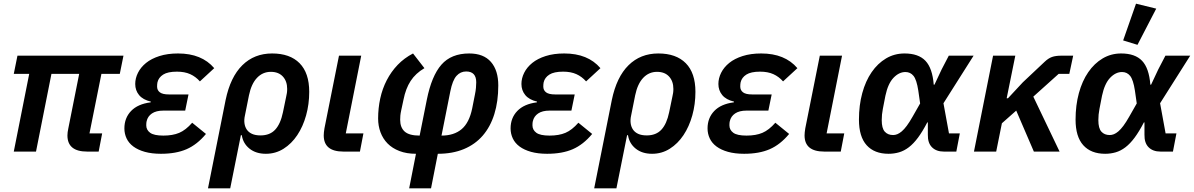

<svg xmlns="http://www.w3.org/2000/svg" viewBox="-20 -825 6498 1045"><path d="M454 0Q347 0 347 -88Q347 -104 352 -127L411 -423H260L176 0H55L139 -423H55L75 -522H652L632 -423H532L467 -99H536L517 0Z M1101 -96Q1053 -38 995.5 -13Q938 12 856 12Q806 12 768.5 1.5Q731 -9 706 -27.5Q681 -46 669 -71.5Q657 -97 657 -126Q657 -183 693.5 -221Q730 -259 800 -268L801 -272Q758 -282 737 -307.5Q716 -333 716 -368Q716 -399 731 -429Q746 -459 775 -482.5Q804 -506 848 -520Q892 -534 949 -534Q1078 -534 1146 -454L1068 -382Q1045 -408 1015 -421.5Q985 -435 943 -435Q893 -435 868 -419Q843 -403 837 -377Q836 -372 835.5 -366.5Q835 -361 835 -354Q835 -334 850 -322.5Q865 -311 899 -311H1006L988 -223H869Q830 -223 807 -207.5Q784 -192 778 -165Q777 -161 776.5 -156Q776 -151 776 -143Q776 -118 797 -102.5Q818 -87 869 -87Q920 -87 955.5 -102Q991 -117 1026 -157Z M1208 -281Q1234 -406 1299 -470Q1364 -534 1461 -534Q1558 -534 1610.5 -481Q1663 -428 1663 -325Q1663 -258 1646 -197Q1629 -136 1598 -89.5Q1567 -43 1523.5 -15.5Q1480 12 1427 12Q1373 12 1338 -16Q1303 -44 1296 -89H1291L1233 200H1112ZM1398 -88Q1449 -88 1478 -119.5Q1507 -151 1520 -214L1538 -301Q1540 -309 1541.5 -319Q1543 -329 1543 -341Q1543 -383 1519.5 -408.5Q1496 -434 1454 -434Q1410 -434 1379 -401.5Q1348 -369 1335 -306L1313 -196Q1308 -174 1310.5 -154.5Q1313 -135 1323 -120Q1333 -105 1351.5 -96.5Q1370 -88 1398 -88Z M1939 0H1849Q1742 0 1742 -88Q1742 -95 1743 -105.5Q1744 -116 1746 -127L1825 -522H1946L1862 -99H1958Z M2244 12Q2193 12 2154 -3Q2115 -18 2089.5 -44Q2064 -70 2051 -105Q2038 -140 2038 -180Q2038 -236 2049.5 -289Q2061 -342 2085 -388.5Q2109 -435 2144.5 -472Q2180 -509 2228 -534L2290 -454Q2242 -426 2215 -384.5Q2188 -343 2176 -282L2164 -226Q2160 -208 2159 -196Q2158 -184 2158 -173Q2158 -131 2182.5 -109Q2207 -87 2264 -87L2303 -282Q2329 -412 2382.5 -473Q2436 -534 2534 -534Q2612 -534 2652 -488Q2692 -442 2692 -360Q2692 -273 2670.5 -204Q2649 -135 2607.5 -87Q2566 -39 2504.5 -13.5Q2443 12 2363 12L2326 200H2207ZM2383 -87Q2451 -87 2492.5 -122Q2534 -157 2550 -235L2565 -311Q2569 -330 2570.5 -347Q2572 -364 2572 -377Q2572 -436 2517 -436Q2486 -436 2464.5 -412Q2443 -388 2431 -328Z M3203 -96Q3155 -38 3097.5 -13Q3040 12 2958 12Q2908 12 2870.5 1.5Q2833 -9 2808 -27.5Q2783 -46 2771 -71.5Q2759 -97 2759 -126Q2759 -183 2795.5 -221Q2832 -259 2902 -268L2903 -272Q2860 -282 2839 -307.5Q2818 -333 2818 -368Q2818 -399 2833 -429Q2848 -459 2877 -482.5Q2906 -506 2950 -520Q2994 -534 3051 -534Q3180 -534 3248 -454L3170 -382Q3147 -408 3117 -421.5Q3087 -435 3045 -435Q2995 -435 2970 -419Q2945 -403 2939 -377Q2938 -372 2937.5 -366.5Q2937 -361 2937 -354Q2937 -334 2952 -322.5Q2967 -311 3001 -311H3108L3090 -223H2971Q2932 -223 2909 -207.5Q2886 -192 2880 -165Q2879 -161 2878.5 -156Q2878 -151 2878 -143Q2878 -118 2899 -102.5Q2920 -87 2971 -87Q3022 -87 3057.5 -102Q3093 -117 3128 -157Z M3310 -281Q3336 -406 3401 -470Q3466 -534 3563 -534Q3660 -534 3712.5 -481Q3765 -428 3765 -325Q3765 -258 3748 -197Q3731 -136 3700 -89.5Q3669 -43 3625.5 -15.5Q3582 12 3529 12Q3475 12 3440 -16Q3405 -44 3398 -89H3393L3335 200H3214ZM3500 -88Q3551 -88 3580 -119.5Q3609 -151 3622 -214L3640 -301Q3642 -309 3643.5 -319Q3645 -329 3645 -341Q3645 -383 3621.5 -408.5Q3598 -434 3556 -434Q3512 -434 3481 -401.5Q3450 -369 3437 -306L3415 -196Q3410 -174 3412.5 -154.5Q3415 -135 3425 -120Q3435 -105 3453.5 -96.5Q3472 -88 3500 -88Z M4275 -96Q4227 -38 4169.5 -13Q4112 12 4030 12Q3980 12 3942.5 1.5Q3905 -9 3880 -27.5Q3855 -46 3843 -71.5Q3831 -97 3831 -126Q3831 -183 3867.5 -221Q3904 -259 3974 -268L3975 -272Q3932 -282 3911 -307.5Q3890 -333 3890 -368Q3890 -399 3905 -429Q3920 -459 3949 -482.5Q3978 -506 4022 -520Q4066 -534 4123 -534Q4252 -534 4320 -454L4242 -382Q4219 -408 4189 -421.5Q4159 -435 4117 -435Q4067 -435 4042 -419Q4017 -403 4011 -377Q4010 -372 4009.5 -366.5Q4009 -361 4009 -354Q4009 -334 4024 -322.5Q4039 -311 4073 -311H4180L4162 -223H4043Q4004 -223 3981 -207.5Q3958 -192 3952 -165Q3951 -161 3950.5 -156Q3950 -151 3950 -143Q3950 -118 3971 -102.5Q3992 -87 4043 -87Q4094 -87 4129.5 -102Q4165 -117 4200 -157Z M4556 0H4466Q4359 0 4359 -88Q4359 -95 4360 -105.5Q4361 -116 4363 -127L4442 -522H4563L4479 -99H4575Z M5185 0H5117Q5076 0 5052.5 -23.5Q5029 -47 5030 -92V-159H5027Q5001 -109 4976.5 -76Q4952 -43 4926.5 -23.5Q4901 -4 4873.5 4Q4846 12 4816 12Q4739 12 4697 -34.5Q4655 -81 4655 -174Q4655 -252 4673 -318Q4691 -384 4724 -432Q4757 -480 4802.5 -507Q4848 -534 4903 -534Q4979 -534 5017 -494Q5055 -454 5062 -364H5066L5105 -447L5144 -522H5279L5115 -263L5145 -99H5204ZM4841 -90Q4852 -90 4863.5 -94.5Q4875 -99 4888 -110Q4901 -121 4915.5 -140.5Q4930 -160 4947 -190L4988 -262L4978 -332Q4969 -391 4952 -412Q4935 -433 4908 -433Q4873 -433 4843 -401.5Q4813 -370 4799 -304L4785 -232Q4779 -202 4779 -171Q4779 -127 4795.5 -108.5Q4812 -90 4841 -90Z M5511 -223 5433 -154 5402 0H5281L5385 -522H5506L5459 -290H5466L5547 -377L5666 -489Q5686 -508 5706 -515Q5726 -522 5757 -522H5821L5800 -423H5742L5604 -299L5747 0H5607Z M6364 0H6296Q6255 0 6231.5 -23.5Q6208 -47 6209 -92V-159H6206Q6180 -109 6155.5 -76Q6131 -43 6105.5 -23.5Q6080 -4 6052.5 4Q6025 12 5995 12Q5918 12 5876 -34.5Q5834 -81 5834 -174Q5834 -252 5852 -318Q5870 -384 5903 -432Q5936 -480 5981.5 -507Q6027 -534 6082 -534Q6158 -534 6196 -494Q6234 -454 6241 -364H6245L6284 -447L6323 -522H6458L6294 -263L6324 -99H6383ZM6020 -90Q6031 -90 6042.5 -94.5Q6054 -99 6067 -110Q6080 -121 6094.5 -140.5Q6109 -160 6126 -190L6167 -262L6157 -332Q6148 -391 6131 -412Q6114 -433 6087 -433Q6052 -433 6022 -401.5Q5992 -370 5978 -304L5964 -232Q5958 -202 5958 -171Q5958 -127 5974.5 -108.5Q5991 -90 6020 -90ZM6171 -581 6093 -605 6163 -805 6273 -778Z"/></svg>

Font: IBM Plex Sans SmBld
Style: Italic
Weight: 600
Italic angle: -11°
Designer: Mike Abbink, Paul van der Laan, Pieter van Rosmalen
Foundry: Bold Monday
Version: Version 3.005